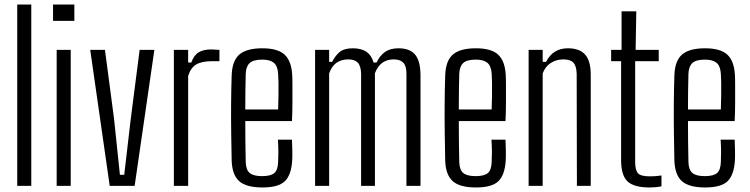

<svg xmlns="http://www.w3.org/2000/svg" viewBox="-20 -820 3309 847"><path d="M56 0V-800H118V0Z M214 -728V-800H308V-728ZM230 0V-600H292V0Z M464 0 378 -600H443L483 -297L509 -49H528L557 -297L596 -600H661L574 0Z M747 0V-600H810V-544H824Q835 -576 856 -589Q877 -602 913 -602Q921 -602 929.5 -601Q938 -600 948 -600V-550H914Q870 -550 845.5 -535.5Q821 -521 810 -485V0Z M1206 -204H1268Q1269 -185 1269.5 -156.5Q1270 -128 1269 -112Q1265 -48 1236.5 -20.5Q1208 7 1138 7Q1066 7 1035 -21Q1004 -49 1002 -112Q1001 -164 1000 -229Q999 -294 999.5 -361Q1000 -428 1002 -487Q1004 -552 1036 -579.5Q1068 -607 1137 -607Q1206 -607 1236 -578.5Q1266 -550 1269 -489Q1270 -478 1270 -444.5Q1270 -411 1270 -368.5Q1270 -326 1268 -286H1062Q1062 -242 1062.5 -196.5Q1063 -151 1064 -106Q1065 -70 1082 -56.5Q1099 -43 1136 -43Q1174 -43 1190 -56.5Q1206 -70 1207 -106Q1208 -121 1208 -148.5Q1208 -176 1206 -204ZM1137 -557Q1097 -557 1081 -541.5Q1065 -526 1064 -494Q1063 -456 1062.5 -417.5Q1062 -379 1062 -337H1207Q1208 -369 1208.5 -401Q1209 -433 1208.5 -458Q1208 -483 1207 -494Q1205 -529 1188 -543Q1171 -557 1137 -557Z M1370 0V-600H1432V-547H1445Q1460 -576 1479.5 -591.5Q1499 -607 1537 -607Q1611 -607 1628 -544H1641Q1655 -574 1678 -590.5Q1701 -607 1738 -607Q1787 -607 1810.5 -580Q1834 -553 1835 -491V0H1773V-495Q1773 -529 1759 -543.5Q1745 -558 1717 -558Q1657 -558 1634 -497V0H1573V-495Q1572 -529 1558.5 -543.5Q1545 -558 1517 -558Q1453 -558 1432 -496V0Z M2148 -204H2210Q2211 -185 2211.5 -156.5Q2212 -128 2211 -112Q2207 -48 2178.5 -20.5Q2150 7 2080 7Q2008 7 1977 -21Q1946 -49 1944 -112Q1943 -164 1942 -229Q1941 -294 1941.5 -361Q1942 -428 1944 -487Q1946 -552 1978 -579.5Q2010 -607 2079 -607Q2148 -607 2178 -578.5Q2208 -550 2211 -489Q2212 -478 2212 -444.5Q2212 -411 2212 -368.5Q2212 -326 2210 -286H2004Q2004 -242 2004.5 -196.5Q2005 -151 2006 -106Q2007 -70 2024 -56.5Q2041 -43 2078 -43Q2116 -43 2132 -56.5Q2148 -70 2149 -106Q2150 -121 2150 -148.5Q2150 -176 2148 -204ZM2079 -557Q2039 -557 2023 -541.5Q2007 -526 2006 -494Q2005 -456 2004.5 -417.5Q2004 -379 2004 -337H2149Q2150 -369 2150.5 -401Q2151 -433 2150.5 -458Q2150 -483 2149 -494Q2147 -529 2130 -543Q2113 -557 2079 -557Z M2312 0V-600H2374V-547H2389Q2419 -607 2485 -607Q2537 -607 2561.5 -579Q2586 -551 2586 -491V0H2525L2524 -495Q2523 -529 2509.5 -543.5Q2496 -558 2465 -558Q2434 -558 2409.5 -542Q2385 -526 2374 -496V0Z M2846 7Q2776 7 2748 -20Q2720 -47 2720 -113V-550H2676V-600H2722V-770H2787L2784 -600H2886V-550H2782V-106Q2782 -69 2794.5 -55.5Q2807 -42 2848 -42Q2863 -42 2873.5 -43Q2884 -44 2898 -46V2Q2873 7 2846 7Z M3159 -204H3221Q3222 -185 3222.5 -156.5Q3223 -128 3222 -112Q3218 -48 3189.5 -20.5Q3161 7 3091 7Q3019 7 2988 -21Q2957 -49 2955 -112Q2954 -164 2953 -229Q2952 -294 2952.5 -361Q2953 -428 2955 -487Q2957 -552 2989 -579.5Q3021 -607 3090 -607Q3159 -607 3189 -578.5Q3219 -550 3222 -489Q3223 -478 3223 -444.5Q3223 -411 3223 -368.5Q3223 -326 3221 -286H3015Q3015 -242 3015.5 -196.5Q3016 -151 3017 -106Q3018 -70 3035 -56.5Q3052 -43 3089 -43Q3127 -43 3143 -56.5Q3159 -70 3160 -106Q3161 -121 3161 -148.5Q3161 -176 3159 -204ZM3090 -557Q3050 -557 3034 -541.5Q3018 -526 3017 -494Q3016 -456 3015.5 -417.5Q3015 -379 3015 -337H3160Q3161 -369 3161.5 -401Q3162 -433 3161.5 -458Q3161 -483 3160 -494Q3158 -529 3141 -543Q3124 -557 3090 -557Z"/></svg>

Font: Big Shoulders Text Light
Style: Regular
Weight: 300
Designer: Patric King
Foundry: XO Type Co
Version: Version 1.000; ttfautohint (v1.8.2)